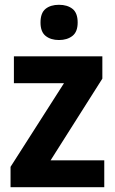

<svg xmlns="http://www.w3.org/2000/svg" viewBox="-20 -781 481 801"><path d="M415 0H24V-85L247 -434H38V-546H407V-453L191 -112H415ZM226 -761Q261 -761 282.5 -744Q304 -727 304 -687Q304 -648 282 -631Q260 -614 226 -614Q192 -614 170.5 -631Q149 -648 149 -687Q149 -727 170 -744Q191 -761 226 -761Z"/></svg>

Font: Noto Sans Ethiopic SemiCondensed
Style: Bold
Weight: 700
Width: 4
Designer: Monotype Design Team
Foundry: Monotype Imaging Inc.
Version: Version 2.102; ttfautohint (v1.8.4.7-5d5b)